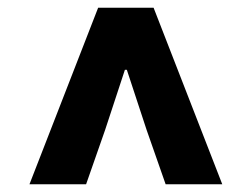

<svg xmlns="http://www.w3.org/2000/svg" viewBox="-20 -786 649 495"><path d="M56 -311H202L251 -451L302 -606H307L358 -451L407 -311H553L376 -766H233Z"/></svg>

Font: Noto Sans CJK KR Black
Style: Regular
Weight: 900
Designer: Ryoko NISHIZUKA (kana & ideographs); Paul D. Hunt (Latin, Greek & Cyrillic); Wenlong ZHANG (bopomofo); Sandoll Communica
Foundry: Adobe Systems Incorporated
Version: Version 1.004;PS 1.004;hotconv 1.0.82;makeotf.lib2.5.63406